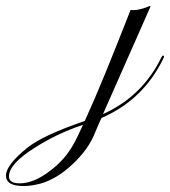

<svg xmlns="http://www.w3.org/2000/svg" viewBox="-286 -355 569 643"><path d="M-207 268Q-266 268 -266 233Q-266 198 -196 141Q-145 99 -2 50Q30 -20 68 -113Q106 -206 151 -321L153 -322Q155 -321 161 -321Q182 -321 216 -335L218 -333L59 27Q191 -32 255 -164Q258 -169 260 -169Q265 -169 262 -161Q195 -21 54 40Q50 48 44.5 60.5Q39 73 32 90Q11 144 -42 194Q-96 245 -151 260Q-181 268 -207 268ZM-220 259Q-172 259 -117 216Q-69 180 -41 130Q-34 118 -26 101.5Q-18 85 -8 63Q-95 92 -170 140Q-256 194 -256 236Q-256 259 -220 259Z"/></svg>

Font: Imperial Script
Style: Regular
Weight: 400
Designer: Robert E. Leuschke
Foundry: Robert E. Leuschke
Version: Version 1.010; ttfautohint (v1.8.3)